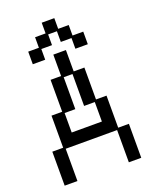

<svg xmlns="http://www.w3.org/2000/svg" viewBox="-161 -934 821 1046"><g transform="rotate(-20 250.0 -410.5)"><path d="M91 -726H153V-787H214V-849H287V-787H348V-726H410V-653H338V-715H276V-777H225V-715H163V-653H91ZM28 -169H91V-355H153V-540H214V-664H287V-540H349V-355H410V-169H472V28H400V-159H102V28H28ZM338 -231V-344H276V-529H225V-344H163V-231Z"/></g></svg>

Font: DotGothic16
Style: Regular
Weight: 400
Designer: Fontworks Inc.
Foundry: Fontworks Inc.
Version: Version 1.100